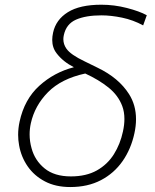

<svg xmlns="http://www.w3.org/2000/svg" viewBox="-20 -764 642 794"><path d="M270.5 9.5Q210 9.5 165.8 -13.8Q121.5 -37 94.5 -76Q67.5 -115 59 -163Q55 -184.5 55 -206.5Q55 -233.5 61 -261Q81 -353.5 142.5 -409.2Q204 -465 285.5 -486Q240.5 -509 214.5 -543Q196 -566.5 196 -599Q196 -613 199.5 -629Q211 -682.5 260.5 -713.5Q310 -744.5 399 -744.5Q452.5 -744.5 504.8 -731Q557 -717.5 587 -701L572 -659Q530.5 -681.5 484.8 -691Q439 -700.5 399.5 -700.5Q335 -700.5 294.5 -682.8Q254 -665 244 -619Q242 -610 242 -602Q242 -581 254.5 -563Q271.5 -538 330.5 -510L383.5 -484Q471 -442 513.5 -375Q542.5 -329.5 542.5 -271Q542.5 -243.5 536 -213.5Q522 -148 487 -97.8Q452 -47.5 397.5 -19Q343 9.5 270.5 9.5ZM107.5 -254Q102.5 -231 102.5 -208Q102.5 -179.5 110.5 -151Q124 -100.5 164.5 -67.5Q205 -34.5 273 -34.5Q336.5 -34.5 380.5 -59.2Q424.5 -84 451 -126.2Q477.5 -168.5 488.5 -220.5Q494.5 -248 494.5 -272Q494.5 -301.5 485.5 -325.5Q469 -369.5 429 -401.8Q389 -434 332.5 -460Q233.5 -438.5 178.5 -382.8Q123.5 -327 107.5 -254Z"/></svg>

Font: Heraclito ExtraLight
Style: Italic
Weight: 200
Italic angle: -12°
Designer: Kostas Bartsokas (font) & Cristiano Sobral (main changes)
Foundry: Kostas Bartsokas (font) & Cristiano Sobral (main changes)
Version: Version 1.00;July 8, 2020;FontCreator 13.0.0.2655 64-bit